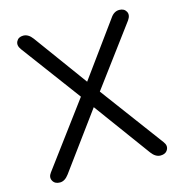

<svg xmlns="http://www.w3.org/2000/svg" viewBox="-106 -808 863 912"><g transform="rotate(-15 325.0 -352.5)"><path d="M78 7Q53 7 43 -11.5Q33 -30 48 -50L279 -361L62 -653Q46 -675 55.5 -693.5Q65 -712 89 -712Q114 -712 134 -685L326 -422L517 -685Q535 -712 561 -712Q585 -712 595 -694Q605 -676 589 -653L372 -361L603 -50Q618 -30 608 -11.5Q598 7 573 7Q548 7 528 -20L325 -297L122 -20Q102 7 78 7Z"/></g></svg>

Font: Nunito
Style: Regular
Weight: 400
Designer: Vernon Adams
Foundry: Vernon Adams
Version: Version 3.602